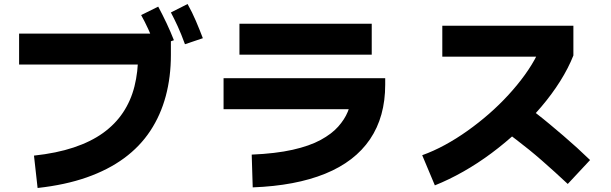

<svg xmlns="http://www.w3.org/2000/svg" viewBox="-20 -874 3040 955"><path d="M167 61 149 -100Q261 -112 346.5 -140.5Q432 -169 492.5 -212.5Q553 -256 592 -314.5Q631 -373 649 -445Q667 -517 667 -601L713 -553H75V-707H830V-601Q830 -491 804.5 -396Q779 -301 727.5 -223Q676 -145 597 -87Q518 -29 411 8.5Q304 46 167 61ZM754 -642Q734 -693 717 -730Q700 -767 682 -799L767 -841Q789 -800 809 -757.5Q829 -715 845 -674ZM900 -654Q881 -706 864 -743Q847 -780 830 -812L913 -854Q936 -813 954.5 -769.5Q973 -726 989 -684Z M1833 -485V-331H1092V-485ZM1829 -756V-602H1171V-756ZM1237 58 1232 -105Q1351 -110 1435.5 -129Q1520 -148 1575 -178Q1630 -208 1662 -244Q1694 -280 1709.5 -317.5Q1725 -355 1729 -390.5Q1733 -426 1733 -453V-485H1896V-453Q1896 -293 1820.5 -181.5Q1745 -70 1597.5 -10Q1450 50 1237 58Z M2143 48 2080 -102Q2136 -122 2193 -153Q2250 -184 2305.5 -223.5Q2361 -263 2412 -307.5Q2463 -352 2508.5 -401.5Q2554 -451 2590.5 -501.5Q2627 -552 2652 -602L2691 -592H2180V-746H2832V-598Q2807 -535 2766.5 -470.5Q2726 -406 2672.5 -343Q2619 -280 2556 -221.5Q2493 -163 2424.5 -112Q2356 -61 2284.5 -20.5Q2213 20 2143 48ZM2804 41Q2772 11 2740 -18Q2708 -47 2676 -75Q2644 -103 2612 -129Q2580 -155 2549 -178.5Q2518 -202 2489 -224L2583 -357Q2615 -335 2648 -309.5Q2681 -284 2714.5 -256Q2748 -228 2782 -199Q2816 -170 2849.5 -139.5Q2883 -109 2915 -78Z"/></svg>

Font: Murecho Thin ExtraBold
Style: Regular
Weight: 800
Version: Version 1.010